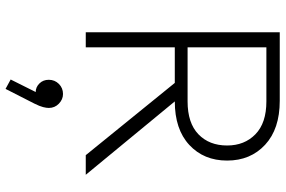

<svg xmlns="http://www.w3.org/2000/svg" viewBox="-184 -538 1004 675"><g transform="rotate(90 317.5 -200.0)"><path d="M93 0V-682H334Q433 -682 488.5 -630.5Q544 -579 544 -497Q544 -415 489 -364Q434 -313 336 -313L594 0H525L271 -313H146V0ZM336 -635H146V-358H336Q412 -358 451.5 -396Q491 -434 491 -497Q491 -558 451.5 -596.5Q412 -635 336 -635ZM292 282 259 264 303 176Q286 176 273 163Q260 150 260 130Q260 109 274.5 94.5Q289 80 310 80Q329 80 344 94.5Q359 109 359 130Q359 138 356 150Q353 162 344 180Z"/></g></svg>

Font: Outfit ExtraLight
Style: Regular
Weight: 200
Designer: Rodrigo Fuenzalida
Foundry: fragTYPE
Version: Version 1.100; ttfautohint (v1.8.4.7-5d5b);gftools[0.9.27]